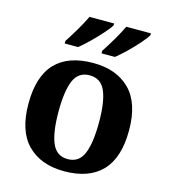

<svg xmlns="http://www.w3.org/2000/svg" viewBox="-114 -857 842 957"><g transform="rotate(15 306.5 -378.0)"><path d="M305 10Q185 10 116 -59.5Q47 -129 47 -270Q47 -411 113 -480Q179 -549 308 -549Q428 -549 497 -480Q566 -411 566 -270Q566 -129 499.5 -59.5Q433 10 305 10ZM307 -53Q365 -53 388 -108.5Q411 -164 411 -270Q411 -377 387.5 -431Q364 -485 306 -485Q248 -485 225 -431Q202 -377 202 -270Q202 -164 225.5 -108.5Q249 -53 307 -53ZM334 -619Q355 -651 379 -691.5Q403 -732 419 -766H546V-756Q536 -739 510.5 -710Q485 -681 455.5 -652.5Q426 -624 403 -606H334ZM144 -619Q165 -651 189 -691.5Q213 -732 229 -766H356V-756Q346 -739 320 -710Q294 -681 265 -652.5Q236 -624 213 -606H144Z"/></g></svg>

Font: NotoSerif-Bold
Style: Regular
Weight: 700
Designer: Monotype Design Team
Foundry: Monotype Imaging Inc.
Version: Version 2.007; ttfautohint (v1.8) -l 8 -r 50 -G 200 -x 14 -D